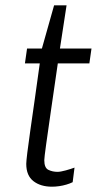

<svg xmlns="http://www.w3.org/2000/svg" viewBox="-20 -694 387 724"><path d="M176 10Q133 10 106 -11Q79 -32 79 -76Q79 -85 83 -118.5Q87 -152 94.5 -203.5Q102 -255 111 -319Q120 -383 130 -455H74L82 -511H138L184 -674H231L206 -511H325L317 -455H198Q184 -359 172.5 -279.5Q161 -200 154 -149.5Q147 -99 147 -90Q147 -61 162.5 -53.5Q178 -46 197 -46Q208 -46 228 -51.5Q248 -57 261 -62L254 -7Q244 -2 230.5 2Q217 6 203 8Q189 10 176 10Z"/></svg>

Font: Chivo Medium ExtraLight
Style: Italic
Weight: 250
Italic angle: -8.05°
Version: Version 2.002